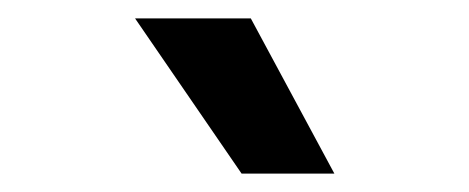

<svg xmlns="http://www.w3.org/2000/svg" viewBox="-20 -818 510 209"><path d="M344 -629H243L127 -798H253Z"/></svg>

Font: Hind Vadodara SemiBold
Style: Regular
Weight: 600
Designer: Hitesh Malaviya
Foundry: Indian Type Foundry
Version: Version 1.001;PS 1.0;hotconv 1.0.86;makeotf.lib2.5.63406; tt